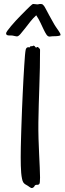

<svg xmlns="http://www.w3.org/2000/svg" viewBox="-20 -930 321 955"><path d="M179.2 -682.1Q179.2 -593.8 175.8 -502.7Q172.4 -411.6 170.9 -321.8Q170.4 -280.8 171.6 -240.5Q172.9 -200.2 174.6 -163.8Q176.3 -127.4 177.7 -97.4Q179.2 -67.4 179.2 -46.9Q179.2 -32.7 178.2 -24.2Q177.2 -15.6 174.8 -14.2Q172.4 -11.7 170.4 -11.2Q168.5 -10.7 166.5 -10.7Q164.6 -10.7 162.4 -11Q160.2 -11.2 157.2 -9.8Q153.8 -8.3 152.8 -6.6Q151.9 -4.9 150.9 -2.9Q149.9 -1 147.9 1Q146 2.9 141.1 4.9Q134.8 6.3 129.2 1.7Q123.5 -2.9 118.2 -5.9Q109.9 -10.7 104.7 -13.9Q99.6 -17.1 95.2 -23.9Q91.8 -29.8 89.4 -41.7Q86.9 -53.7 85.4 -70.1Q84 -86.4 83.5 -106.4Q83 -126.5 83 -147.9Q83 -172.4 83.5 -197Q84 -221.7 84.7 -244.1Q85.4 -266.6 85.9 -284.7Q86.4 -302.7 86.9 -314Q87.9 -349.1 89.6 -387.7Q91.3 -426.3 93 -464.6Q94.7 -502.9 96.7 -538.6Q98.6 -574.2 100.6 -603.8Q102.5 -633.3 104.2 -654.1Q106 -674.8 107.9 -683.1Q110.8 -693.4 118.2 -694.8Q121.6 -696.3 123.8 -694.3Q126 -692.4 128.9 -696.8Q129.9 -699.2 131.8 -699.7Q133.8 -700.2 135.7 -700.2Q137.7 -700.2 139.6 -700.2Q141.6 -700.2 143.1 -701.2Q146 -704.1 149.2 -702.4Q152.3 -700.7 153.8 -699.2Q155.3 -695.8 157.7 -694.1Q160.2 -692.4 163.1 -694.8Q164.6 -696.3 167.2 -696.3Q169.9 -696.3 170.9 -693.8Q172.4 -691.4 175.8 -689Q179.2 -686.5 179.2 -682.1ZM129.4 -898.9Q133.3 -901.9 137.5 -906Q141.6 -910.2 145.5 -910.2Q146.5 -910.2 149.7 -909.9Q152.8 -909.7 156.5 -909.2Q160.2 -908.7 163.3 -908.4Q166.5 -908.2 167.5 -908.2Q168.9 -908.2 172.9 -909.2Q176.8 -910.2 178.2 -910.2Q179.2 -910.2 184.6 -909.9Q189.9 -909.7 191.4 -908.2Q194.3 -905.3 196.3 -903.6Q198.2 -901.9 200.2 -898.9Q202.1 -896 204.8 -891.1Q207.5 -886.2 212.2 -877.4Q216.8 -868.7 224.1 -855Q231.4 -841.3 243.2 -820.8Q251 -806.2 258.1 -795.9Q265.1 -785.6 270.3 -778.3Q275.4 -771 278.3 -765.6Q281.2 -760.3 281.2 -755.9Q281.2 -754.4 278.1 -753.2Q274.9 -752 270.5 -751.2Q266.1 -750.5 261.5 -750.2Q256.8 -750 254.4 -750Q246.1 -750 239.7 -749.5Q233.4 -749 226.6 -748Q217.8 -748 211.2 -757.8Q204.6 -767.6 197.3 -783Q189.9 -798.3 181.2 -817.1Q172.4 -835.9 160.2 -854Q145.5 -840.8 131.1 -822.8Q116.7 -804.7 104.2 -788.3Q91.8 -772 81.5 -760.5Q71.3 -749 64.5 -749Q63 -749 59.8 -749.5Q56.6 -750 53.5 -750.7Q50.3 -751.5 47.4 -752Q44.4 -752.4 43.5 -752.9Q40.5 -753.9 34.9 -753.7Q29.3 -753.4 23.7 -753.7Q18.1 -753.9 14.2 -756.1Q10.3 -758.3 10.3 -764.2Q10.3 -768.1 17.1 -777.6Q23.9 -787.1 34.7 -800Q45.4 -813 58.8 -827.4Q72.3 -841.8 85.7 -855.5Q99.1 -869.1 110.6 -880.6Q122.1 -892.1 129.4 -898.9Z"/></svg>

Font: Oregano
Style: Regular
Weight: 400
Version: Version 1.000